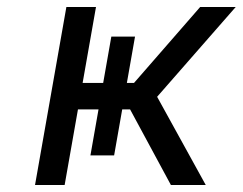

<svg xmlns="http://www.w3.org/2000/svg" viewBox="-20 -531 696 551"><path d="M80.5 0 170.5 -511H255.5L165.5 0ZM470.5 0 314.5 -289 414.5 -283 570.5 0ZM324.5 -247 554.5 -511H656.5L425.5 -247ZM180.5 -217 194.5 -293H405.5L391.5 -217ZM239.5 -85 299.5 -426H367.5L307.5 -85Z"/></svg>

Font: Overpass
Style: Italic
Weight: 400
Italic angle: -10°
Designer: Delve Withrington, Dave Bailey, Thomas Jockin
Foundry: Delve Fonts LLC
Version: Version 4.000